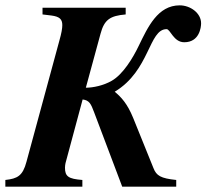

<svg xmlns="http://www.w3.org/2000/svg" viewBox="-55 -698 772 718"><path d="M321 -572C335 -624 356 -639 415 -644V-669H104V-644L137 -640C168 -636 178 -626 178 -604C178 -592 175 -574 167 -546L44 -93C30 -40 10 -30 -35 -25V0H253V-25C201 -29 188 -38 188 -71C188 -77 189 -83 190 -88L254 -326C279 -323 285 -310 297 -278L402 0H604V-25C546 -31 530 -41 519 -69L443 -257C421 -311 398 -335 374 -355C506 -434 501 -589 568 -589C582 -589 594 -540 634 -540C691 -540 697 -596 697 -611C697 -649 657 -678 617 -678C535 -678 498 -597 464 -527C442 -481 405 -420 363 -396C332 -378 293 -370 266 -370Z"/></svg>

Font: XITS
Style: Bold Italic
Weight: 700
Italic angle: -16.33°
Designer: MicroPress Inc., with final additions and corrections provided by Coen Hoffman, Elsevier (retired)
Version: Version 1.302